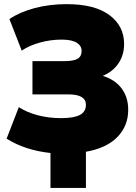

<svg xmlns="http://www.w3.org/2000/svg" viewBox="-20 -737 665 936"><path d="M226.1 179.2V8.8Q103.5 -3.9 12.2 -61L71.8 -214.8Q109.9 -189.5 163.6 -175.3Q217.3 -161.1 277.8 -161.1Q340.3 -161.1 369.6 -176.8Q398.9 -192.4 398.9 -226.1Q398.9 -276.9 313 -276.9H138.2V-439H293Q338.4 -439 358.2 -450.4Q377.9 -461.9 377.9 -488.8Q377.9 -513.7 354 -528.8Q330.1 -543.9 279.8 -543.9Q226.6 -543.9 174.6 -529.5Q122.6 -515.1 85.9 -490.2L25.9 -644Q75.2 -677.7 147.9 -697.3Q220.7 -716.8 305.2 -716.8Q441.4 -716.8 513.2 -663.6Q585 -610.4 585 -522.9Q585 -468.8 557.6 -428.2Q530.3 -387.7 481 -367.2Q541 -348.6 573 -305.9Q605 -263.2 605 -201.2Q605 -123.5 552.5 -69.3Q500 -15.1 398.9 2.9V179.2Z"/></svg>

Font: Mulish ExtraBlack
Style: Regular
Weight: 1000
Designer: Vernon Adams
Foundry: Vernon Adams
Version: Version 3.603; ttfautohint (v1.8.3)